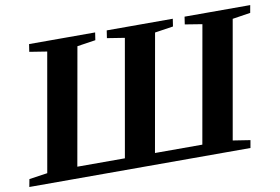

<svg xmlns="http://www.w3.org/2000/svg" viewBox="-79 -774 1301 893"><g transform="rotate(-10 571.5 -327.5)"><path d="M960.9 -48.8 1042.5 -36.1 1036.1 0H-8.3L-1.5 -36.1L85 -48.8L183.1 -606L100.6 -619.1L106 -654.8H418L412.6 -619.1L325.7 -606L228 -54.2H452.6L549.8 -606L467.3 -619.1L472.7 -654.8H784.7L779.3 -619.1L692.4 -606L594.7 -54.2H818.4L916 -606L835 -619.1L840.3 -654.8H1150.4L1144 -619.1L1059.1 -606Z"/></g></svg>

Font: Tinos
Style: Bold Italic
Weight: 700
Italic angle: -16.333°
Designer: Steve Matteson
Foundry: Monotype Imaging Inc.
Version: Version 1.23